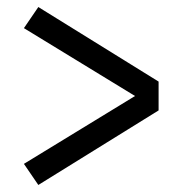

<svg xmlns="http://www.w3.org/2000/svg" viewBox="-20 -613 540 546"><path d="M89 -87 48 -147 364 -340 48 -533 89 -593 431 -381V-299Z"/></svg>

Font: Iosevka Curly Slab
Style: Regular
Weight: 400
Monospace: yes
Designer: Belleve Invis
Foundry: Belleve Invis
Version: Version 22.1.2; ttfautohint (v1.8.4)